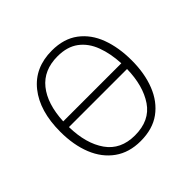

<svg xmlns="http://www.w3.org/2000/svg" viewBox="-143 -681 832 832"><g transform="rotate(-45 273.5 -265.0)"><path d="M492 -265Q492 -185 467.5 -123Q443 -61 394.5 -25.5Q346 10 272 10Q202 10 153 -25Q104 -60 79 -122Q54 -184 54 -265Q54 -392 113 -466Q172 -540 277 -540Q350 -540 398 -504Q446 -468 469 -406Q492 -344 492 -265ZM277 -505Q192 -505 146 -448Q100 -391 95 -288H451Q448 -350 429.5 -399.5Q411 -449 373.5 -477Q336 -505 277 -505ZM272 -25Q363 -25 406 -88.5Q449 -152 451 -253H95Q97 -150 141 -87.5Q185 -25 272 -25Z"/></g></svg>

Font: Noto Sans Disp ExtLt
Style: Regular
Weight: 200
Designer: Monotype Design Team
Foundry: Monotype Imaging Inc.
Version: Version 2.000;GOOG;noto-source:20170915:90ef993387c0